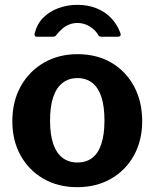

<svg xmlns="http://www.w3.org/2000/svg" viewBox="-20 -764 639 794"><path d="M299 10Q220 10 159.5 -25Q99 -60 65 -121.5Q31 -183 31 -262Q31 -345 66 -407.5Q101 -470 162 -505Q223 -540 300 -540Q381 -540 441 -504.5Q501 -469 534.5 -406.5Q568 -344 568 -263Q568 -183 534 -121.5Q500 -60 439.5 -25Q379 10 299 10ZM300 -92Q337 -92 362 -111.5Q387 -131 399.5 -170Q412 -209 412 -265Q412 -324 399.5 -362.5Q387 -401 362 -421Q337 -441 300 -441Q264 -441 238.5 -421Q213 -401 200 -362.5Q187 -324 187 -265Q187 -208 200 -169.5Q213 -131 238.5 -111.5Q264 -92 300 -92ZM466 -612H401Q396 -612 392 -613.5Q388 -615 384 -623Q372 -642 349.5 -655.5Q327 -669 300 -669Q282 -669 266 -662.5Q250 -656 238 -645.5Q226 -635 217 -624Q212 -617 208.5 -614.5Q205 -612 197 -612H132Q126 -612 124 -616.5Q122 -621 123 -625Q133 -665 159 -691Q185 -717 222 -730.5Q259 -744 300 -744Q343 -744 378.5 -730Q414 -716 439.5 -689.5Q465 -663 478 -627Q483 -612 466 -612Z"/></svg>

Font: Libre Franklin
Style: Bold
Weight: 700
Designer: Pablo Impallari, Rodrigo Fuenzalida, Nhung Nguyen
Foundry: Impallari Type
Version: Version 3.000